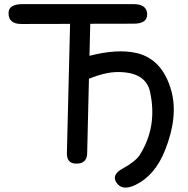

<svg xmlns="http://www.w3.org/2000/svg" viewBox="-20 -752 890 911"><path d="M400.9 -486.3 397.9 -376.5Q478.5 -410.2 539.6 -410.2Q671.4 -410.2 691.9 -316.4Q728 -151.9 643.6 -17.6Q624.5 13.2 562 47.9Q508.8 76.7 531.7 113.3Q558.6 155.8 621.6 126Q714.8 81.5 762.7 -38.1Q826.7 -198.2 793 -320.8Q751.5 -470.7 629.4 -500Q537.6 -522 400.9 -486.3ZM86.4 -732.4Q20.5 -732.4 20.5 -689.5Q20.5 -638.2 82 -638.2Q197.3 -638.2 312.5 -638.7L297.4 -25.4Q296.4 23.4 340.3 24.4Q392.6 25.4 393.6 -24.4L408.2 -639.2L613.8 -639.6Q679.2 -639.6 678.2 -684.6Q677.2 -732.4 613.8 -732.4Z"/></svg>

Font: Comic Relief
Style: Regular
Weight: 400
Designer: Jeff Davis
Foundry: Loudifier
Version: Version 1.200; ttfautohint (v1.8.4.7-5d5b)